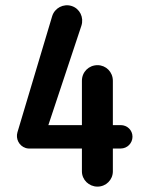

<svg xmlns="http://www.w3.org/2000/svg" viewBox="-20 -691 540 721"><path d="M477.5 -177.7C477.5 -202.1 458 -221.2 433.1 -221.2H403.8V-387.7C403.8 -420.9 377.9 -446.3 346.2 -446.3C313.5 -446.3 287.6 -420.9 287.6 -387.7V-221.2H161.6L285.6 -594.2C295.9 -625.5 279.8 -658.7 249 -668.5C218.3 -678.2 185.1 -661.1 175.8 -629.9L45.4 -193.8C38.6 -170.4 50.8 -143.6 76.2 -135.3C79.6 -134.3 83.5 -133.3 87.4 -133.3H287.6V-47.4C287.6 -16.1 313.5 9.8 346.2 9.8C377.9 9.8 403.8 -15.6 403.8 -47.4V-133.3H433.1C458 -133.3 477.5 -153.3 477.5 -177.7Z"/></svg>

Font: Supermercado One
Style: Regular
Weight: 400
Designer: James Grieshaber
Foundry: James Grieshaber
Version: Version 1.002